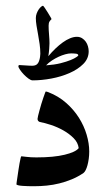

<svg xmlns="http://www.w3.org/2000/svg" viewBox="-20 -643 364 667"><path d="M290 -116.7Q290 -103.5 288.3 -91.3Q286.6 -79.1 283.9 -69.1Q281.2 -59.1 277.6 -52Q273.9 -44.9 270 -42Q250.5 -28.8 229.2 -20Q208 -11.2 186.3 -5.9Q164.6 -0.5 142.6 1.7Q120.6 3.9 100.1 3.9Q88.9 3.9 77.6 3.7Q66.4 3.4 57.4 2.7Q48.3 2 42.7 0.5Q37.1 -1 37.1 -2.9Q37.1 -3.9 38.1 -11.5Q39.1 -19 40.8 -29.8Q42.5 -40.5 44.2 -53Q45.9 -65.4 47.9 -75.9Q49.8 -86.4 51.5 -93.3Q53.2 -100.1 54.2 -100.1Q56.6 -100.1 71.8 -98.1Q86.9 -96.2 106.4 -96.2Q167 -96.2 204.8 -105.5Q242.7 -114.7 253.4 -128.4Q251 -147.9 235.6 -163.3Q220.2 -178.7 199.7 -190.2Q179.2 -201.7 157 -209Q134.8 -216.3 118.2 -219.2Q110.4 -222.2 110.4 -230Q110.4 -232.4 112.3 -240.7Q114.3 -249 117.2 -259.5Q120.1 -270 123.5 -281.7Q127 -293.5 130.4 -303Q133.8 -312.5 136 -318.8Q138.2 -325.2 139.2 -325.2Q140.1 -325.2 143.6 -324.2Q147 -323.2 147.9 -322.8Q183.1 -309.1 209.7 -285.6Q236.3 -262.2 254.2 -233.9Q272 -205.6 281 -175Q290 -144.5 290 -116.7ZM288.1 -464.8Q288.1 -439.5 269.3 -420.7Q250.5 -401.9 221.4 -389.2Q192.4 -376.5 158.2 -370.1Q124 -363.8 93.3 -363.8Q87.4 -363.8 79.1 -369.9Q70.8 -376 63 -384Q55.2 -392.1 49.6 -400.4Q43.9 -408.7 43.9 -412.6Q43.9 -417 47.9 -417Q50.3 -417 55.7 -416.5Q61 -416 67.4 -415.8Q73.7 -415.5 80.1 -415Q86.4 -414.6 91.3 -414.6Q101.6 -414.6 107.2 -418.7Q112.8 -422.9 115.7 -431.2Q118.2 -438 119.1 -445.1Q120.1 -452.1 120.1 -456.1Q120.1 -472.7 117.7 -489.7Q115.2 -506.8 112.3 -522.9Q109.4 -539.1 106.9 -553.7Q104.5 -568.4 104.5 -580.1Q104.5 -588.4 107.4 -596.2Q110.4 -604 114.3 -609.9Q118.2 -615.7 122.6 -619.4Q127 -623 129.4 -623Q130.4 -623 135.3 -616Q140.1 -608.9 145.5 -600.3Q150.9 -591.8 155 -584.5Q159.2 -577.1 159.2 -576.7Q155.3 -573.2 152.1 -568.4Q148.9 -563.5 148.9 -553.7Q148.9 -539.6 150.4 -522.5Q151.9 -505.4 151.9 -492.7Q151.9 -485.8 150.9 -472.9Q149.9 -460 147.9 -447.8Q159.7 -461.9 172.4 -474.1Q185.1 -486.3 198 -495.6Q210.9 -504.9 223.4 -510Q235.8 -515.1 247.1 -515.1Q257.3 -515.1 265.1 -510.3Q272.9 -505.4 278.1 -498Q283.2 -490.7 285.6 -481.9Q288.1 -473.1 288.1 -464.8ZM252 -450.2Q252 -455.6 244.1 -456.5Q236.3 -457.5 227.1 -457.5Q217.8 -457.5 206.5 -454.3Q195.3 -451.2 183.6 -445.8Q171.9 -440.4 160.4 -432.9Q148.9 -425.3 140.1 -416Q168.9 -418 190.2 -423.3Q211.4 -428.7 225.1 -434.3Q238.8 -439.9 245.4 -444.6Q252 -449.2 252 -450.2Z"/></svg>

Font: Scheherazade
Style: Bold
Weight: 700
Version: Version 2.100 (build 932/914)